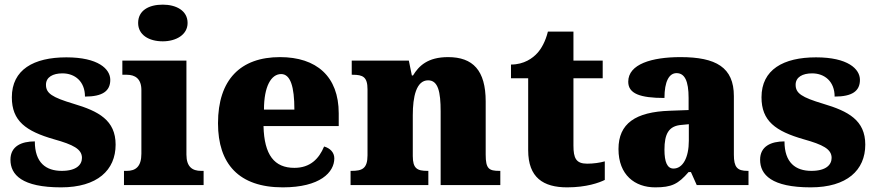

<svg xmlns="http://www.w3.org/2000/svg" viewBox="-20 -797 3771 827"><path d="M243 10C399 10 478 -64 478 -174C478 -279 405 -318 297 -350C204 -378 178 -395 178 -432C178 -465 208 -481 249 -481C303 -481 346 -446 346 -381C422 -381 455 -405 455 -453C455 -500 403 -550 266 -550C125 -550 31 -497 31 -378C31 -276 91 -232 213 -197C295 -174 333 -155 333 -117C333 -88 310 -61 246 -61C178 -61 130 -96 130 -188C72 -188 25 -167 25 -109C25 -44 75 10 243 10Z M681 -619C738 -619 788 -647 788 -698C788 -752 738 -777 681 -777C621 -777 575 -752 575 -698C575 -647 621 -619 681 -619ZM514 0H857V-61H846C809 -61 783 -78 783 -131V-536H507V-475H526C562 -475 589 -458 589 -409V-135C589 -79 564 -61 526 -61H514Z M1198 10C1359 10 1420 -55 1420 -115C1420 -141 1401 -159 1376 -166C1354 -113 1316 -74 1248 -74C1162 -74 1118 -129 1115 -254H1439V-309C1439 -468 1343 -551 1186 -551C1016 -551 919 -454 919 -266C919 -91 1009 10 1198 10ZM1248 -325H1117C1117 -425 1148 -478 1191 -478C1231 -478 1248 -424 1248 -325Z M1490 0H1825V-61H1821C1777 -61 1758 -71 1758 -125V-301C1758 -380 1773 -451 1824 -451C1867 -451 1878 -402 1878 -317V0H2135V-61H2131C2086 -61 2072 -70 2072 -131V-360C2072 -494 2017 -551 1910 -551C1822 -551 1784 -513 1759 -472H1754L1741 -536H1495V-475H1499C1543 -475 1563 -466 1563 -412V-128C1563 -70 1539 -61 1494 -61H1490Z M2423 10C2506 10 2561 -10 2585 -22V-102C2564 -96 2536 -92 2509 -92C2461 -92 2450 -116 2450 -170V-460H2576V-536H2450V-661H2340C2330 -620 2312 -587 2294 -568C2275 -547 2238 -519 2181 -519V-460H2255V-150C2255 -32 2320 10 2423 10Z M2802 10C2873 10 2901 -4 2946 -56H2956L2981 0H3204V-61H3200C3155 -61 3141 -77 3141 -131V-383C3141 -507 3064 -551 2911 -551C2788 -551 2686 -521 2686 -445C2686 -394 2736 -375 2842 -375C2842 -446 2862 -482 2894 -482C2929 -482 2946 -449 2946 -375V-323L2865 -320C2717 -315 2644 -265 2644 -155C2644 -43 2715 10 2802 10ZM2881 -71C2854 -71 2842 -99 2842 -152C2842 -220 2860 -255 2916 -259L2947 -262V-191C2947 -118 2921 -71 2881 -71Z M3472 10C3628 10 3707 -64 3707 -174C3707 -279 3634 -318 3526 -350C3433 -378 3407 -395 3407 -432C3407 -465 3437 -481 3478 -481C3532 -481 3575 -446 3575 -381C3651 -381 3684 -405 3684 -453C3684 -500 3632 -550 3495 -550C3354 -550 3260 -497 3260 -378C3260 -276 3320 -232 3442 -197C3524 -174 3562 -155 3562 -117C3562 -88 3539 -61 3475 -61C3407 -61 3359 -96 3359 -188C3301 -188 3254 -167 3254 -109C3254 -44 3304 10 3472 10Z"/></svg>

Font: Noto Serif Lao Black
Style: Regular
Weight: 900
Designer: Monotype Design Team
Foundry: Monotype Imaging Inc.
Version: Version 2.003